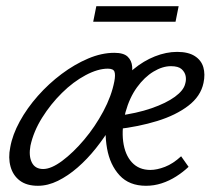

<svg xmlns="http://www.w3.org/2000/svg" viewBox="-20 -589 686 618"><path d="M102 9Q66 9 44 -7.5Q22 -24 14 -52.5Q6 -81 13 -115Q20 -155 43.5 -198Q67 -241 102 -280.5Q137 -320 178.5 -351Q220 -382 263.5 -400.5Q307 -419 348 -419Q378 -419 391 -406.5Q404 -394 405.5 -374Q407 -354 401 -330Q395 -297 378.5 -259.5Q362 -222 339 -184Q316 -146 288.5 -111.5Q261 -77 230 -50Q199 -23 166.5 -7Q134 9 102 9ZM119 -45Q145 -45 180.5 -71.5Q216 -98 251 -139.5Q286 -181 312.5 -230.5Q339 -280 348 -327Q352 -348 348.5 -358Q345 -368 327 -368Q295 -368 255.5 -347Q216 -326 179.5 -290Q143 -254 115.5 -210Q88 -166 78 -120Q72 -87 82.5 -66Q93 -45 119 -45ZM450 9Q396 9 365 -24.5Q334 -58 324.5 -111.5Q315 -165 325 -224Q333 -268 355.5 -304Q378 -340 410 -366.5Q442 -393 478.5 -407.5Q515 -422 550 -422Q586 -422 607 -408.5Q628 -395 634.5 -372.5Q641 -350 635 -322Q626 -279 586 -248.5Q546 -218 486 -199.5Q426 -181 355 -173L357 -216Q420 -224 467.5 -240.5Q515 -257 543 -277.5Q571 -298 576 -319Q580 -332 577.5 -344.5Q575 -357 564.5 -366.5Q554 -376 530 -376Q503 -376 474 -358.5Q445 -341 421 -308Q397 -275 384 -228Q371 -176 376.5 -133.5Q382 -91 404.5 -66.5Q427 -42 464 -42Q485 -42 511 -52Q537 -62 563 -86L587 -52Q569 -35 547 -21Q525 -7 500.5 1Q476 9 450 9ZM280 -519 290 -569H555L545 -519Z"/></svg>

Font: Ysabeau Infant
Style: Italic
Weight: 400
Italic angle: -12°
Designer: Christian Thalmann (Catharsis Fonts)
Version: Version 2.001;gftools[0.9.30]; featfreeze: ss01,ss02,lnum